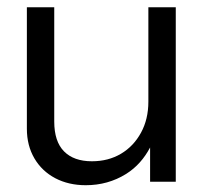

<svg xmlns="http://www.w3.org/2000/svg" viewBox="-20 -518 579 543"><path d="M399.6 -497.5V-230.4C399.6 -197.5 392.7 -168.3 378.8 -142.8C364.9 -117.3 346.1 -97.4 322.2 -83.2C298.3 -69 270.9 -61.9 239.9 -61.9C205.7 -61.9 179.4 -71.3 161 -90C142.6 -108.7 133.4 -136.8 133.4 -174.2V-497.5H56V-153.8C56 -122.2 63.1 -94.4 77.3 -70.1C91.5 -45.9 111.2 -27.3 136.3 -14C161.5 -0.8 190.2 5.8 222.5 5.8C264.4 5.8 302.5 -4.8 336.7 -26.1C366.6 -44.9 388.3 -70.4 404.5 -100.9V-4H477.1V-497.5Z"/></svg>

Font: Diatome
Style: Regular
Weight: 400
Designer: 15.100.17
Foundry: 15.100.17
Version: Version 1.008;Fontself Maker 3.5.8